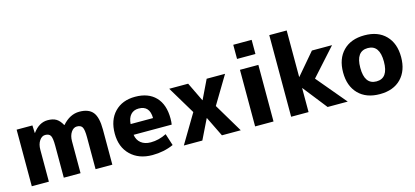

<svg xmlns="http://www.w3.org/2000/svg" viewBox="-62 -1222 3684 1704"><g transform="rotate(-15 1780.0 -370.0)"><path d="M66 -520H211L214 -450H216Q274 -530 353 -530Q401 -530 431 -512Q461 -494 485 -450H487Q557 -530 644 -530Q729 -530 767.5 -483Q806 -436 806 -323V0H652V-293Q652 -363 638.5 -386Q625 -409 589 -409Q558 -409 536 -376.5Q514 -344 514 -293V0H360V-293Q360 -363 347 -386Q334 -409 298 -409Q267 -409 245 -376.5Q223 -344 223 -293V0H66Z M1056 -306H1262Q1261 -421 1160 -421Q1114 -421 1087 -391.5Q1060 -362 1056 -306ZM1057 -207Q1064 -158 1098.5 -130.5Q1133 -103 1188 -103Q1262 -103 1333 -139L1368 -30Q1279 10 1173 10Q1049 10 973.5 -63Q898 -136 898 -260Q898 -385 968 -457.5Q1038 -530 1156 -530Q1277 -530 1344 -460.5Q1411 -391 1411 -262Q1411 -231 1407 -207Z M1724 -182H1722L1633 0H1463L1621 -265L1468 -520H1642L1726 -346H1728L1812 -520H1981L1828 -265L1986 0H1813Z M2118 -620V-750H2287V-620ZM2118 0V-520H2287V0Z M2611 -220H2609V0H2449V-750H2609V-323H2611L2779 -520H2964L2741 -272L2969 0H2784Z M3067 -457.5Q3138 -530 3263 -530Q3388 -530 3458.5 -457.5Q3529 -385 3529 -260Q3529 -135 3458.5 -62.5Q3388 10 3263 10Q3138 10 3067 -62.5Q2996 -135 2996 -260Q2996 -385 3067 -457.5ZM3263 -107Q3371 -107 3371 -260Q3371 -413 3263 -413Q3154 -413 3154 -260Q3154 -107 3263 -107Z"/></g></svg>

Font: Mplus 1p ExtraBold
Style: Regular
Weight: 800
Version: Version 1.061